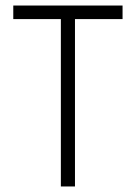

<svg xmlns="http://www.w3.org/2000/svg" viewBox="-20 -697 471 694"><path d="M28 -628H200V-23H251V-628H423V-677H28Z"/></svg>

Font: SpinnyJost
Style: Regular
Weight: 300
Version: Version 3.710